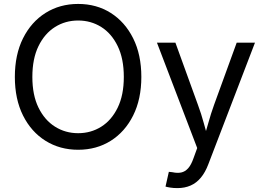

<svg xmlns="http://www.w3.org/2000/svg" viewBox="-20 -758 1352 985"><path d="M380.9 10.3Q287.1 10.3 213.6 -35.6Q140.1 -81.5 98.1 -165.5Q56.2 -249.5 56.2 -363.3Q56.2 -477.5 98.1 -561.5Q140.1 -645.5 213.6 -691.7Q287.1 -737.8 380.9 -737.8Q475.1 -737.8 548.1 -691.7Q621.1 -645.5 663.1 -561.5Q705.1 -477.5 705.1 -363.3Q705.1 -249.5 663.1 -165.5Q621.1 -81.5 548.1 -35.6Q475.1 10.3 380.9 10.3ZM380.9 -74.7Q446.3 -74.7 499.3 -107.9Q552.2 -141.1 583.7 -205.6Q615.2 -270 615.2 -363.3Q615.2 -457 583.7 -521.7Q552.2 -586.4 499.3 -619.6Q446.3 -652.8 380.9 -652.8Q315.4 -652.8 262.2 -619.4Q209 -585.9 177.5 -521.5Q146 -457 146 -363.3Q146 -270 177.5 -205.8Q209 -141.6 262.2 -108.2Q315.4 -74.7 380.9 -74.7ZM829.1 199.2 846.2 123.5 864.7 125.5Q889.2 130.9 909.2 127Q929.2 123 945.1 105.5Q960.9 87.9 973.1 52.7L991.7 1.5L785.2 -539.1H879.9L995.1 -221.2Q1012.7 -173.8 1025.4 -126.7Q1038.1 -79.6 1051.8 -35.2H1022Q1035.6 -79.6 1048.6 -126.7Q1061.5 -173.8 1078.6 -221.2L1194.3 -539.1H1288.1L1048.8 84.5Q1033.2 126 1010.5 153.3Q987.8 180.7 957.8 193.8Q927.7 207 890.1 207Q869.1 207 853 204.3Q836.9 201.7 829.1 199.2Z"/></svg>

Font: Inter 18pt
Style: Regular
Weight: 400
Designer: Rasmus Andersson
Foundry: rsms
Version: Version 4.001;git-66647c0bb